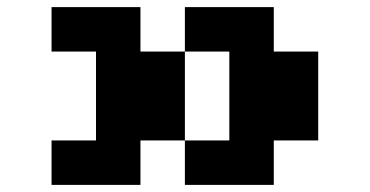

<svg xmlns="http://www.w3.org/2000/svg" viewBox="-20 -645 1040 540"><path d="M125 -625H375V-500H500V-250H375V-125H125V-250H250V-500H125ZM500 -500V-625H750V-500H875V-250H750V-125H500V-250H625V-500Z"/></svg>

Font: Dogica
Style: Bold
Weight: 700
Monospace: yes
Designer: Roberto Mocci
Version: Version 001.000